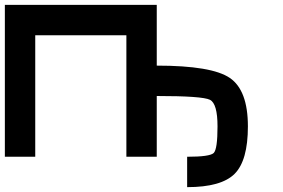

<svg xmlns="http://www.w3.org/2000/svg" viewBox="-20 -645 1165 790"><path d="M0 -625H625V-375Q851.6 -375 925.8 -324.2Q1000 -273.4 1000 -125Q1000 15.6 945.3 70.3Q890.6 125 750 125V0Q843.8 0 859.4 -15.6Q875 -31.2 875 -125Q875 -218.8 843.8 -234.4Q812.5 -250 625 -250V0H500V-500H125V0H0Z"/></svg>

Font: CraftyPE
Style: Regular
Weight: 400
Designer: Erek Butcher
Foundry: Haunted Coop
Version: Version 0.018;April 4, 2024;FontCreator 15.0.0.2962 64-bit